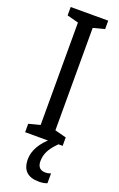

<svg xmlns="http://www.w3.org/2000/svg" viewBox="-178 -760 638 1029"><g transform="rotate(20 141.5 -245.0)"><path d="M248 0H34V-48L99 -65V-649L34 -666V-714H248V-666L183 -649V-65L248 -48ZM164 117Q164 166 209 166Q220 166 227.5 164Q235 162 240 160V216Q222 224 193 224Q97 224 97 131Q97 93 118.5 56Q140 19 178 -12L224 0Q190 34 177 61Q164 88 164 117Z"/></g></svg>

Font: Noto Sans Gurmukhi ExtraCondensed
Style: Regular
Weight: 400
Width: 2
Designer: Jelle Bosma - Monotype Design Team
Foundry: Monotype Imaging Inc.
Version: Version 2.004; ttfautohint (v1.8.4.7-5d5b)